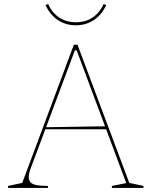

<svg xmlns="http://www.w3.org/2000/svg" viewBox="-20 -929 749 949"><path d="M20 0V-10L90 -25L345 -708H363L619 -25L689 -10V0H533V-10L604 -24L359 -680H350L134 -103Q128 -89 125 -76Q122 -63 122 -54Q122 -38 131 -28Q140 -18 161 -14Q182 -10 217 -10V0ZM195 -290V-300L511 -305V-290ZM355 -804Q305 -804 266 -830Q227 -856 205 -904L218 -909Q231 -880 251 -860Q271 -840 297.5 -829.5Q324 -819 355 -819Q387 -819 413 -829.5Q439 -840 459 -860Q479 -880 492 -909L505 -904Q483 -856 444 -830Q405 -804 355 -804Z"/></svg>

Font: Kalnia Thin
Style: Regular
Weight: 250
Designer: Frida Medrano
Foundry: Frida Medrano
Version: Version 1.105